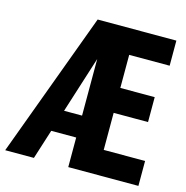

<svg xmlns="http://www.w3.org/2000/svg" viewBox="-115 -810 881 909"><g transform="rotate(15 325.5 -355.5)"><path d="M117.7 -145H344.2V-252.4H158.2ZM-9.8 0H130.9L299.3 -529.8V0H643.1V-122.1H440.4V-303.7H608.9V-425.8H440.4V-587.9H638.7V-710.9H252.9Z"/></g></svg>

Font: Roboto Flex
Style: wght 700 wdth 25 opsz 34 GRAD 0.00 slnt 0.00 XTRA 468 XOPQ 96 YOPQ 79 YTLC 514 YTUC 712 YTAS 750 YTDE -203.00 YTFI 738
Weight: 700
Width: 1
Designer: Berlow after Robertson
Foundry: Google
Version: Version 3.100